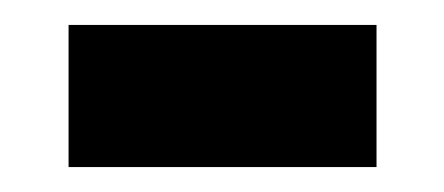

<svg xmlns="http://www.w3.org/2000/svg" viewBox="-20 -345 356 154"><path d="M35 -211H282V-325H35Z"/></svg>

Font: Kathrein 77 Bold Condensed
Style: Regular
Weight: 700
Width: 3
Designer: Lazydogs Typefoundry, based on Open Sans by Ascender Corporation
Foundry: Lazydogs Typefoundry
Version: Version 1.003;PS 001.003;hotconv 1.0.88;makeotf.lib2.5.64775